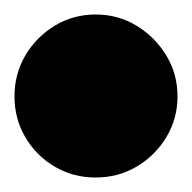

<svg xmlns="http://www.w3.org/2000/svg" viewBox="-82 -773 265 265"><path d="M-62 -640Q-62 -609 -47 -583.5Q-32 -558 -6.5 -543Q19 -528 50 -528Q81 -528 106.5 -543Q132 -558 147.5 -583.5Q163 -609 163 -640Q163 -671 147.5 -696.5Q132 -722 106.5 -737.5Q81 -753 50 -753Q19 -753 -6.5 -737.5Q-32 -722 -47 -696.5Q-62 -671 -62 -640Z"/></svg>

Font: Linefont Black
Style: Regular
Weight: 900
Monospace: yes
Version: Version 3.002;gftools[0.9.33]